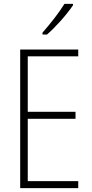

<svg xmlns="http://www.w3.org/2000/svg" viewBox="-20 -969 475 989"><path d="M356 -942V-949H312C282 -901 242 -850 199 -801V-791H222C266 -829 325 -895 356 -942ZM383 0V-36H123V-357H369V-393H123V-679H383V-714H84V0Z"/></svg>

Font: Noto Sans Myanmar Condensed ExtraLight
Style: Regular
Weight: 200
Width: 3
Designer: Monotype Design Team
Foundry: Monotype Imaging Inc.
Version: Version 2.107